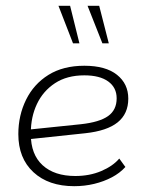

<svg xmlns="http://www.w3.org/2000/svg" viewBox="-20 -630 491 660"><path d="M235 10Q147 10 95 -38Q43 -86 43 -169Q43 -233 69.5 -287Q96 -341 146.5 -372.5Q197 -404 270 -404Q343 -404 382 -373Q421 -342 421 -291Q421 -239 384.5 -209.5Q348 -180 273 -172L75 -151L74 -184L258 -203Q322 -210 351.5 -231Q381 -252 381 -292Q381 -329 352 -350Q323 -371 270 -371Q210 -371 169 -344Q128 -317 107 -272.5Q86 -228 86 -174V-168Q86 -99 126.5 -62Q167 -25 239 -25Q288 -25 328 -42Q368 -59 390 -85L411 -56Q392 -35 364.5 -20.5Q337 -6 304 2Q271 10 235 10ZM332 -481 281 -610H321L354 -481ZM231 -481 181 -610H221L253 -481Z"/></svg>

Font: Rokkitt SemiBold ExtraLight
Style: Italic
Weight: 250
Italic angle: -9°
Version: Version 3.103